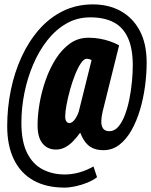

<svg xmlns="http://www.w3.org/2000/svg" viewBox="-20 -730 689 874"><path d="M273.6 124Q190.6 124 132.3 91.3Q74 58.6 43.4 -4Q12.8 -66.6 12.8 -155.8Q12.8 -239.4 29.4 -320.2Q46 -401 78.3 -471.2Q110.6 -541.4 157.7 -595.3Q204.8 -649.2 266.4 -679.6Q328 -710 403.4 -710Q474 -710 528.9 -680Q583.8 -650 615.7 -591.1Q647.6 -532.2 647.6 -444.4Q647.6 -392.2 640 -336.4Q632.4 -280.6 617 -229.1Q601.6 -177.6 578.2 -136.4Q554.8 -95.2 523.1 -70.8Q491.4 -46.4 450.8 -46.4Q426.8 -46.4 409.2 -52.9Q391.6 -59.4 379.6 -70.7Q367.6 -82 359.3 -96.4Q351 -110.8 345 -126.2Q329.4 -104.2 312.2 -86.6Q295 -69 275.8 -59.1Q256.6 -49.2 234.6 -49.2Q196.4 -49.2 173.7 -76.9Q151 -104.6 151 -160Q151 -206 160.2 -259.7Q169.4 -313.4 188 -366.2Q206.6 -419 234.3 -462.4Q262 -505.8 298.7 -532Q335.4 -558.2 382.2 -558.2Q410 -558.2 434 -553.9Q458 -549.6 479.9 -542.2Q501.8 -534.8 522.2 -523.6L447.2 -222Q441.8 -199.4 441.1 -179.1Q440.4 -158.8 448.8 -145.8Q457.2 -132.8 477.8 -132.8Q501.2 -132.8 518.7 -153.3Q536.2 -173.8 548.8 -207.3Q561.4 -240.8 569.3 -280.7Q577.2 -320.6 580.8 -360.4Q584.4 -400.2 584.4 -432.4Q584.4 -508.6 562.6 -557.1Q540.8 -605.6 497.8 -628.3Q454.8 -651 390.8 -651Q331 -651 282 -622.7Q233 -594.4 195.1 -546.2Q157.2 -498 130.8 -435.9Q104.4 -373.8 90.9 -305.9Q77.4 -238 77.4 -171.2Q77.4 -86 103.2 -34.2Q129 17.6 173.8 40.9Q218.6 64.2 274.6 64.2Q308.6 64.2 341.8 54.7Q375 45.2 405.4 27.6L421.8 76.6Q403.6 90.8 377.3 101.5Q351 112.2 323.4 118.1Q295.8 124 273.6 124ZM296 -169.8Q303.6 -169.8 311 -175.9Q318.4 -182 325.7 -193.8Q333 -205.6 338.4 -221.4L396.8 -456.2Q391.4 -459.4 386 -460.9Q380.6 -462.4 373.8 -462.4Q362 -462.4 348.4 -442.4Q334.8 -422.4 322.1 -390.8Q309.4 -359.2 299.3 -323Q289.2 -286.8 283 -253.8Q276.8 -220.8 276.8 -199.2Q276.8 -185.2 282 -177.5Q287.2 -169.8 296 -169.8Z"/></svg>

Font: Georama ExtraCondensed Thin
Style: Italic
Weight: 100
Width: 2
Italic angle: -9°
Designer: Jean-Baptiste Levee
Foundry: Production Type
Version: Version 1.001